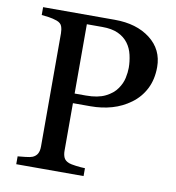

<svg xmlns="http://www.w3.org/2000/svg" viewBox="-79 -764 767 835"><g transform="rotate(10 305.0 -346.5)"><path d="M578.1 -522Q578.1 -467.8 556.9 -426Q535.6 -384.3 498 -356.9Q460.9 -329.6 416.5 -316.9Q372.1 -304.2 322.3 -304.2H244.6V-94.2Q244.6 -77.1 250.2 -64.2Q255.9 -51.3 273.4 -44.4Q282.2 -41 304.4 -38.1Q326.7 -35.2 345.2 -34.7V0H47.9V-34.7Q59.6 -35.6 81.8 -38.1Q104 -40.5 112.8 -44.4Q127.4 -50.8 134 -63Q140.6 -75.2 140.6 -94.2V-594.2Q140.6 -611.3 135.7 -625Q130.9 -638.7 112.8 -645.5Q94.2 -651.9 75.9 -654.5Q57.6 -657.2 44.4 -658.2V-692.9H360.8Q457.5 -692.9 517.8 -646.2Q578.1 -599.6 578.1 -522ZM429.7 -403.8Q446.3 -427.2 451.7 -452.4Q457 -477.5 457 -497.6Q457 -525.4 450.4 -554.2Q443.8 -583 427.7 -604.5Q410.6 -627.4 382.8 -640.1Q355 -652.8 313.5 -652.8H244.6V-346.7H294.4Q347.2 -346.7 380.1 -363Q413.1 -379.4 429.7 -403.8Z"/></g></svg>

Font: UniBurma_GGSerif
Style: Book
Weight: 400
Designer: Victor San Kho Lin (for Burmese only and related typography optimization with it)
Foundry: http://www.unimm.org
Version: 2.0